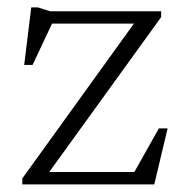

<svg xmlns="http://www.w3.org/2000/svg" viewBox="-20 -484 486 504"><path d="M38.5 0V-15.5L342 -436.5L360.5 -422H82.5L125.5 -441L65.5 -313.5H43.5L62 -464.5H79.5L111.5 -454.5H403V-439L98 -17L83 -32.5H348.5L323.5 -16L397 -147H420L385 0Z"/></svg>

Font: Newsreader 14pt Light
Style: Regular
Weight: 300
Designer: Hugues Gentile
Foundry: Production Type
Version: Version 1.003